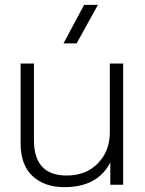

<svg xmlns="http://www.w3.org/2000/svg" viewBox="-20 -762 599 792"><path d="M245 10Q164 10 114.5 -35.5Q65 -81 65 -171V-500H120V-184Q120 -38 255 -38Q335 -38 384 -88.5Q433 -139 433 -216V-500H488V0H435V-92Q383 10 245 10ZM242 -583 327 -742H384L296 -583Z"/></svg>

Font: Human Sans Light
Style: Regular
Weight: 300
Designer: Tim Radville
Foundry: Continuum
Version: Version 1.000;FEAKit 1.0